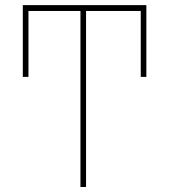

<svg xmlns="http://www.w3.org/2000/svg" viewBox="-20 -748 677 768"><path d="M565.4 -711.9V-440.4H543V-711.9ZM93.8 -711.9V-440.4H71.3V-711.9ZM324.2 -727.5V0H301.8V-727.5ZM565.4 -727.5V-704.1H71.3V-727.5Z"/></svg>

Font: Inter Tight Thin
Style: Regular
Weight: 250
Designer: Rasmus Andersson
Foundry: rsms
Version: Version 3.004